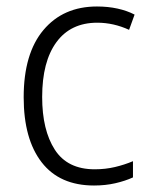

<svg xmlns="http://www.w3.org/2000/svg" viewBox="-20 -562 462 592"><path d="M270 10Q164 10 108.5 -61.5Q53 -133 53 -262Q53 -397 114 -469.5Q175 -542 279 -542Q313 -542 342.5 -535.5Q372 -529 395 -517L378 -470Q330 -492 280 -492Q198 -492 154 -432Q110 -372 110 -263Q110 -161 149 -100.5Q188 -40 272 -40Q305 -40 334.5 -47Q364 -54 390 -65V-15Q366 -4 335.5 3Q305 10 270 10Z"/></svg>

Font: Noto Sans Lao UI SemCond Light
Style: Regular
Weight: 300
Width: 4
Designer: Monotype Design Team
Foundry: Monotype Imaging Inc.
Version: Version 2.000; ttfautohint (v1.8.4.7-5d5b)